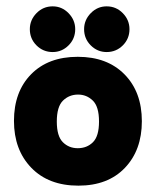

<svg xmlns="http://www.w3.org/2000/svg" viewBox="-20 -576 492 605"><path d="M74 -484Q74 -513 95 -534.5Q116 -556 146 -556Q175 -556 196 -534.5Q217 -513 217 -484Q217 -454 196 -433Q175 -412 146 -412Q116 -412 95 -433Q74 -454 74 -484ZM245 -484Q245 -513 266 -534.5Q287 -556 316 -556Q346 -556 367 -534.5Q388 -513 388 -484Q388 -454 367 -433Q346 -412 316 -412Q287 -412 266 -433Q245 -454 245 -484ZM227 9Q133 9 78.5 -47.5Q24 -104 24 -195Q24 -287 78 -342Q132 -397 225 -397Q318 -397 372.5 -341.5Q427 -286 427 -194Q427 -103 373.5 -47Q320 9 227 9ZM225 -109Q254 -109 273 -128Q292 -147 292 -193Q292 -240 272.5 -259Q253 -278 226 -278Q198 -278 178.5 -259Q159 -240 159 -193Q159 -147 178 -128Q197 -109 225 -109Z"/></svg>

Font: Zain Black
Style: Regular
Weight: 900
Designer: Zain,Boutros
Foundry: Mobile Telecommunications Company (Zain), 2024
Version: Version 1.50; ttfautohint (v1.8.4)